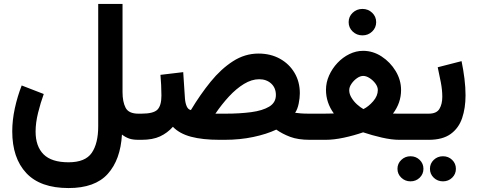

<svg xmlns="http://www.w3.org/2000/svg" viewBox="-20 -702 2399 964"><path d="M324.2 242.2Q182.1 242.2 111.8 166.7Q41.5 91.3 41.5 -42.5Q41.5 -98.1 54.4 -158Q67.4 -217.8 88.9 -272.9L199.7 -230Q183.6 -186 171.1 -135.5Q158.7 -85 158.7 -41.5Q158.7 32.7 198.7 72.8Q238.8 112.8 324.2 112.8Q408.2 112.8 440.7 65.4Q473.1 18.1 473.1 -67.9V-682.1H595.2V-239.7Q595.2 -190.9 610.6 -161.1Q626 -131.3 674.8 -131.3H689.9V0H675.8Q646 0 627.7 -6.6Q609.4 -13.2 592.3 -26.4Q585 100.1 521 171.1Q457 242.2 324.2 242.2Z M1108.4 0H1082.5Q997.1 0 939.2 -15.4Q881.3 -30.8 848.1 -65.4Q820.3 -34.2 783.4 -17.1Q746.6 0 690.4 0H670.4L670.9 -131.3H690.4Q750.5 -131.3 770.5 -151.6Q790.5 -171.9 790.5 -222.2Q790.5 -249.5 789.1 -275.1Q787.6 -300.8 785.6 -326.2L899.9 -339.8L908.7 -206.1Q910.6 -183.6 917.7 -167.7Q924.8 -151.9 938.5 -149.4Q985.4 -227.5 1037.6 -291.7Q1089.8 -356 1149.7 -394.5Q1209.5 -433.1 1277.8 -433.1Q1338.4 -433.1 1385.3 -407.2Q1432.1 -381.3 1458.7 -336.4Q1485.4 -291.5 1485.4 -233.9Q1485.4 -210 1479.7 -182.1Q1474.1 -154.3 1461.9 -135.7Q1474.1 -133.8 1491.2 -132.6Q1508.3 -131.3 1535.2 -131.3H1549.8V0H1535.6Q1476.6 0 1437 -14.9Q1397.5 -29.8 1367.2 -51.3Q1318.4 -28.3 1251.5 -14.2Q1184.6 0 1108.4 0ZM1281.2 -304.2Q1243.7 -304.2 1204.8 -280.5Q1166 -256.8 1129.6 -217.5Q1093.3 -178.2 1061.5 -131.3H1112.8Q1184.1 -131.3 1241.2 -138.9Q1298.3 -146.5 1331.8 -166.7Q1365.2 -187 1365.2 -225.1Q1365.2 -260.7 1341.6 -282.5Q1317.9 -304.2 1281.2 -304.2Z M1730.5 -590.8Q1730.5 -618.7 1750.7 -637.9Q1771 -657.2 1799.8 -657.2Q1828.6 -657.2 1848.6 -637.9Q1868.7 -618.7 1868.7 -590.8Q1868.7 -563 1848.6 -543.7Q1828.6 -524.4 1799.8 -524.4Q1771 -524.4 1750.7 -543.7Q1730.5 -563 1730.5 -590.8ZM1993.7 -250Q1993.7 -185.5 1953.1 -131.8Q1967.3 -131.3 1979 -131.3Q1990.7 -131.3 2000.5 -131.3H2047.4V0H1984.9Q1946.8 0 1897.5 -11.2Q1848.1 -22.5 1803.2 -37.6Q1756.8 -21.5 1706.3 -10.7Q1655.8 0 1615.2 0H1530.3V-131.3H1602.1Q1614.7 -131.3 1626.7 -131.6Q1638.7 -131.8 1656.2 -132.3Q1616.7 -186.5 1616.7 -251Q1616.7 -288.1 1632.3 -323Q1647.9 -357.9 1674.3 -386Q1700.7 -414.1 1734.1 -430.4Q1767.6 -446.8 1803.2 -446.8Q1852.5 -446.8 1896 -418.5Q1939.5 -390.1 1966.6 -345.2Q1993.7 -300.3 1993.7 -250ZM1803.7 -320.8Q1788.6 -320.8 1772.5 -309.6Q1756.3 -298.3 1744.9 -281.7Q1733.4 -265.1 1733.4 -249Q1733.4 -230 1744.9 -211.2Q1756.3 -192.4 1772.9 -177.5Q1789.6 -162.6 1804.7 -154.3Q1830.6 -167 1853.8 -193.8Q1877 -220.7 1877 -250Q1877 -266.1 1865 -282.5Q1853 -298.8 1835.9 -309.8Q1818.8 -320.8 1803.7 -320.8Z M2132.3 0H2026.9V-131.3H2132.3Q2171.9 -131.3 2186.3 -155.3Q2200.7 -179.2 2200.7 -216.3Q2200.7 -249.5 2193.4 -288.3Q2186 -327.1 2177.7 -364.3L2297.4 -395Q2306.6 -350.6 2312 -306.9Q2317.4 -263.2 2317.4 -223.6Q2317.4 -159.7 2300.3 -109.1Q2283.2 -58.6 2242.7 -29.3Q2202.1 0 2132.3 0ZM2138.7 145.5Q2138.7 119.1 2157.7 100.8Q2176.8 82.5 2204.1 82.5Q2231.4 82.5 2250.2 100.8Q2269 119.1 2269 145.5Q2269 171.9 2250.2 190.2Q2231.4 208.5 2204.1 208.5Q2176.8 208.5 2157.7 190.2Q2138.7 171.9 2138.7 145.5ZM1975.6 145.5Q1975.6 119.1 1994.9 100.8Q2014.2 82.5 2041 82.5Q2068.4 82.5 2087.2 100.8Q2106 119.1 2106 145.5Q2106 171.9 2087.2 190.2Q2068.4 208.5 2041 208.5Q2014.2 208.5 1994.9 190.2Q1975.6 171.9 1975.6 145.5Z"/></svg>

Font: Vazirmatn RD FD
Style: Bold
Weight: 700
Designer: Saber Rastikerdar
Foundry: Saber Rastikerdar
Version: Version 33.003